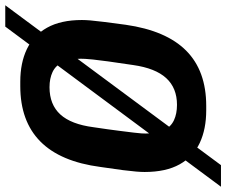

<svg xmlns="http://www.w3.org/2000/svg" viewBox="-117 -707 859 729"><g transform="rotate(90 312.5 -342.5)"><path d="M258 10Q187 10 134.5 -15Q82 -40 53 -92Q24 -144 24 -224Q24 -238 25.5 -256Q27 -274 31 -306Q35 -338 42 -390Q64 -544 140.5 -620Q217 -696 350 -696H367Q438 -696 490.5 -671.5Q543 -647 572 -595Q601 -543 601 -462Q601 -449 599.5 -430.5Q598 -412 594 -380Q590 -348 582 -295Q562 -142 485 -66Q408 10 275 10ZM279 -101Q345 -101 382.5 -142Q420 -183 431 -268Q440 -328 444.5 -364.5Q449 -401 451.5 -420.5Q454 -440 454.5 -450Q455 -460 455 -466Q455 -511 442 -536.5Q429 -562 404.5 -573.5Q380 -585 346 -585Q282 -585 244.5 -544Q207 -503 195 -419Q186 -359 181 -322.5Q176 -286 174 -266Q172 -246 171.5 -236.5Q171 -227 171 -220Q171 -177 184 -150.5Q197 -124 221.5 -112.5Q246 -101 279 -101ZM-32 67 575 -752H657L49 67Z"/></g></svg>

Font: Chivo Mono SemiBold
Style: Italic
Weight: 600
Italic angle: -8.05°
Monospace: yes
Version: Version 1.008